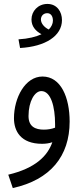

<svg xmlns="http://www.w3.org/2000/svg" viewBox="-20 -726 409 976"><path d="M82 -482C210 -489 295 -543 295 -624C295 -666 270 -706 221 -706C173 -706 140 -669 140 -627C140 -592 161 -568 191 -552C163 -539 125 -529 74 -526ZM188 -627C188 -645 201 -659 220 -659C239 -659 249 -643 249 -621C249 -606 242 -590 228 -576C205 -587 188 -607 188 -627ZM45 230C236 188 334 68 334 -108C334 -230 290 -337 196 -337C108 -337 51 -229 51 -125C51 -60 85 5 194 5C210 5 229 3 246 -3C222 66 161 129 22 162ZM125 -136C125 -212 157 -263 190 -263C239 -263 260 -183 260 -95C260 -89 260 -83 260 -77C242 -70 222 -67 203 -67C160 -67 125 -82 125 -136Z"/></svg>

Font: Noto Sans Arabic UI XCn
Style: Regular
Weight: 400
Width: 2
Designer: Monotype Design Team, Nadine Chahine and Nizar Qandah
Foundry: Monotype Imaging Inc.
Version: Version 2.010